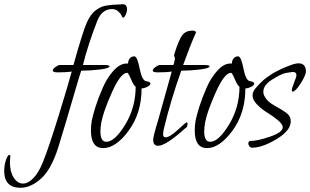

<svg xmlns="http://www.w3.org/2000/svg" viewBox="-200 -683 1470 910"><path d="M386 -663Q402 -660 402 -640Q402 -626 395.5 -612.5Q389 -599 382 -599Q381 -599 376 -609.5Q371 -620 359.5 -630Q348 -640 331 -640Q283 -640 261 -584Q217 -471 193 -375H291Q319 -375 319 -369Q319 -359 273 -353.5Q227 -348 185 -348Q181 -338 160.5 -268Q140 -198 114.5 -111.5Q89 -25 76 16Q43 120 -5.5 163.5Q-54 207 -103 207Q-180 207 -180 127Q-180 99 -171.5 75Q-163 51 -156 51Q-152 51 -151 57Q-153 77 -153 85Q-153 131 -135 159Q-117 187 -91 187Q-67 187 -42 161.5Q-17 136 4 84Q32 14 79.5 -140Q127 -294 140 -344Q116 -340 73 -340Q50 -340 50 -349Q50 -356 63 -365.5Q76 -375 84 -375H148Q194 -538 211 -575Q220 -595 230.5 -610Q241 -625 253.5 -634Q266 -643 277 -648.5Q288 -654 303.5 -656.5Q319 -659 329.5 -660Q340 -661 358 -661.5Q376 -662 386 -663Z M471 -264Q471 -147 410 -64Q349 19 289 19Q231 19 231 -65Q231 -88 235 -111Q240 -137 253 -178Q266 -219 287 -267Q308 -315 338.5 -348.5Q369 -382 400 -382H407Q407 -396 415 -406Q423 -416 437 -416Q451 -415 462 -357.5Q473 -300 494 -298Q513 -295 513 -287Q513 -279 498 -271.5Q483 -264 471 -264ZM443 -272Q434 -277 421 -307.5Q408 -338 403 -338Q372 -338 331 -246.5Q290 -155 280 -102Q276 -79 276 -60Q276 -11 304 -11Q344 -11 393.5 -92.5Q443 -174 443 -272Z M622 -375 626 -389Q629 -401 629 -406Q629 -410 627 -413.5Q625 -417 625 -420Q625 -423 628 -432Q648 -496 664.5 -517Q681 -538 713 -538Q727 -538 729 -529Q707 -482 668 -375H765Q793 -375 793 -369Q793 -359 747 -353.5Q701 -348 659 -348Q609 -207 578 -78Q573 -58 573 -49Q573 -32 584 -32Q604 -32 642.5 -67.5Q681 -103 684 -103Q689 -103 689 -97Q689 -80 678 -75Q586 8 549 8Q526 8 526 -21Q526 -37 550 -115Q553 -125 614 -344Q590 -340 547 -340Q524 -340 524 -349Q524 -356 537 -365.5Q550 -375 558 -375Z M963 -264Q963 -147 902 -64Q841 19 781 19Q723 19 723 -65Q723 -88 727 -111Q732 -137 745 -178Q758 -219 779 -267Q800 -315 830.5 -348.5Q861 -382 892 -382H899Q899 -396 907 -406Q915 -416 929 -416Q943 -415 954 -357.5Q965 -300 986 -298Q1005 -295 1005 -287Q1005 -279 990 -271.5Q975 -264 963 -264ZM935 -272Q926 -277 913 -307.5Q900 -338 895 -338Q864 -338 823 -246.5Q782 -155 772 -102Q768 -79 768 -60Q768 -11 796 -11Q836 -11 885.5 -92.5Q935 -174 935 -272Z M1250 -343Q1248 -323 1224 -286Q1200 -249 1187 -249Q1183 -249 1183 -255Q1183 -264 1194 -291.5Q1205 -319 1205 -327Q1205 -342 1187 -342Q1184 -342 1154 -337Q1129 -331 1088.5 -305Q1048 -279 1048 -248Q1048 -237 1053 -228Q1066 -202 1098.5 -184Q1131 -166 1154.5 -150Q1178 -134 1178 -108Q1178 -64 1110.5 -23.5Q1043 17 995 17Q987 17 982 10.5Q977 4 977 -3Q977 -15 988 -15Q1021 -15 1080.5 -35.5Q1140 -56 1140 -80Q1140 -94 1117.5 -113Q1095 -132 1068.5 -148Q1042 -164 1019.5 -186.5Q997 -209 997 -230Q997 -247 1009 -262Q1018 -273 1028 -283.5Q1038 -294 1047 -302Q1056 -310 1067.5 -318Q1079 -326 1088 -332Q1097 -338 1109 -344Q1121 -350 1128 -353.5Q1135 -357 1146.5 -362Q1158 -367 1162.5 -368.5Q1167 -370 1177 -374Q1187 -378 1188 -378Q1205 -383 1214 -383Q1250 -383 1250 -343Z"/></svg>

Font: Bilbo Swash Caps
Style: Regular
Weight: 400
Designer: Robert E. Leuschke
Foundry: Robert E. Leuschke
Version: Version 1.003